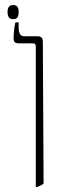

<svg xmlns="http://www.w3.org/2000/svg" viewBox="-20 -736 259 762"><path d="M122 -550Q122 -558 119.5 -561Q117 -564 110 -564H54Q34 -564 34 -582Q34 -599 36 -617Q38 -635 41 -647H54V-627Q54 -592 76 -592H130Q150 -592 150 -571L153 -8Q145 0 128 6H122ZM10 -688Q10 -716 31 -716Q45 -716 49.5 -708.5Q54 -701 54 -688Q54 -675 49.5 -667.5Q45 -660 31 -660Q10 -660 10 -688Z"/></svg>

Font: Noto Serif Hebrew NarrowThin
Style: Regular
Weight: 250
Width: 4
Designer: Monotype Design Team
Foundry: Monotype Imaging Inc.
Version: Version 1.000